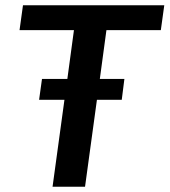

<svg xmlns="http://www.w3.org/2000/svg" viewBox="-20 -707 642 727"><path d="M179 0H302L347 -329H441L451 -408H358L383 -593H589L602 -687H67L54 -593H260L235 -408H139L128 -329H224Z"/></svg>

Font: Ronzino Medium
Style: Italic
Weight: 500
Italic angle: -7.99998°
Designer: Nunzio Mazzaferro
Foundry: Collletttivo
Version: Version 1.000;Glyphs 3.3 (3337)